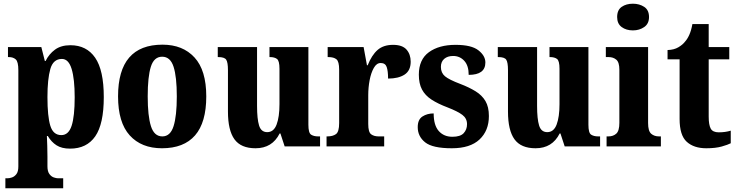

<svg xmlns="http://www.w3.org/2000/svg" viewBox="-20 -790 3980 1036"><path d="M9 226V172H21Q31 172 44.5 167.5Q58 163 68.5 149.5Q79 136 79 108V-411Q79 -457 65 -469.5Q51 -482 28 -482H23V-536H203L222 -461H226Q244 -498 276.5 -522Q309 -546 360 -546Q447 -546 493.5 -478.5Q540 -411 540 -266Q540 -121 494 -54.5Q448 12 358 12Q313 12 285 -6Q257 -24 238 -56H233Q234 -32 235 -3.5Q236 25 236 55V107Q236 135 246.5 149Q257 163 270.5 167.5Q284 172 293 172H321V226ZM311 -61Q350 -61 366.5 -111.5Q383 -162 383 -265Q383 -364 366.5 -418Q350 -472 314 -472Q267 -472 251.5 -417.5Q236 -363 236 -266Q236 -162 251.5 -111.5Q267 -61 311 -61Z M854 10Q743 10 680 -59.5Q617 -129 617 -270Q617 -549 857 -549Q966 -549 1029.5 -480Q1093 -411 1093 -270Q1093 -129 1032.5 -59.5Q972 10 854 10ZM856 -54Q899 -54 916.5 -109Q934 -164 934 -270Q934 -376 916.5 -430Q899 -484 855 -484Q811 -484 794 -430Q777 -376 777 -270Q777 -164 794.5 -109Q812 -54 856 -54Z M1359 10Q1280 10 1245 -38.5Q1210 -87 1210 -188V-411Q1210 -454 1200.5 -468Q1191 -482 1158 -482H1155V-536H1367V-219Q1367 -148 1378 -112.5Q1389 -77 1422 -77Q1457 -77 1472.5 -118Q1488 -159 1488 -228V-419Q1488 -462 1474.5 -472Q1461 -482 1437 -482H1434V-536H1644V-117Q1644 -73 1658.5 -63.5Q1673 -54 1697 -54H1707V0H1516L1493 -70H1489Q1449 10 1359 10Z M1742 0V-54H1746Q1776 -54 1793 -66.5Q1810 -79 1810 -126V-414Q1810 -458 1795.5 -470Q1781 -482 1752 -482H1748V-536H1942L1960 -438H1964Q1986 -493 2017.5 -520.5Q2049 -548 2101 -548Q2151 -548 2173.5 -522.5Q2196 -497 2196 -457Q2196 -409 2163 -387.5Q2130 -366 2074 -366Q2074 -407 2066.5 -428.5Q2059 -450 2034 -450Q2012 -450 1997 -423.5Q1982 -397 1974.5 -357.5Q1967 -318 1967 -276V-121Q1967 -77 1982.5 -65.5Q1998 -54 2023 -54H2053V0Z M2418 10Q2314 10 2274 -22Q2234 -54 2234 -104Q2234 -145 2259.5 -161.5Q2285 -178 2320 -178Q2320 -114 2347.5 -83Q2375 -52 2421 -52Q2464 -52 2482 -71.5Q2500 -91 2500 -120Q2500 -151 2475 -170Q2450 -189 2396 -210Q2343 -230 2308.5 -252.5Q2274 -275 2257 -307Q2240 -339 2240 -387Q2240 -469 2294.5 -508.5Q2349 -548 2438 -548Q2524 -548 2561.5 -518.5Q2599 -489 2599 -453Q2599 -386 2509 -386Q2509 -436 2485 -462Q2461 -488 2425 -488Q2395 -488 2377 -472.5Q2359 -457 2359 -429Q2359 -397 2381 -378.5Q2403 -360 2464 -337Q2511 -319 2546 -297.5Q2581 -276 2599.5 -244.5Q2618 -213 2618 -164Q2618 -85 2567.5 -37.5Q2517 10 2418 10Z M2870 10Q2791 10 2756 -38.5Q2721 -87 2721 -188V-411Q2721 -454 2711.5 -468Q2702 -482 2669 -482H2666V-536H2878V-219Q2878 -148 2889 -112.5Q2900 -77 2933 -77Q2968 -77 2983.5 -118Q2999 -159 2999 -228V-419Q2999 -462 2985.5 -472Q2972 -482 2948 -482H2945V-536H3155V-117Q3155 -73 3169.5 -63.5Q3184 -54 3208 -54H3218V0H3027L3004 -70H3000Q2960 10 2870 10Z M3395 -626Q3359 -626 3334.5 -644Q3310 -662 3310 -698Q3310 -736 3334.5 -753Q3359 -770 3395 -770Q3430 -770 3456 -753Q3482 -736 3482 -698Q3482 -662 3456 -644Q3430 -626 3395 -626ZM3253 0V-54H3263Q3289 -54 3305.5 -69Q3322 -84 3322 -127V-414Q3322 -454 3305.5 -468Q3289 -482 3264 -482H3249V-536H3477V-126Q3477 -83 3493.5 -68.5Q3510 -54 3536 -54H3546V0Z M3791 10Q3724 10 3685.5 -25Q3647 -60 3647 -148V-470H3582V-520Q3617 -521 3640.5 -535Q3664 -549 3676 -565Q3689 -579 3699.5 -602.5Q3710 -626 3716 -660H3804V-536H3915V-470H3804V-161Q3804 -116 3815 -96Q3826 -76 3858 -76Q3894 -76 3923 -85V-17Q3908 -9 3874.5 0.5Q3841 10 3791 10Z"/></svg>

Font: Noto Serif Ethiopic Condensed ExtraBold
Style: Regular
Weight: 800
Width: 3
Designer: Monotype Design Team
Foundry: Monotype Imaging Inc.
Version: Version 2.102; ttfautohint (v1.8.4.7-5d5b)